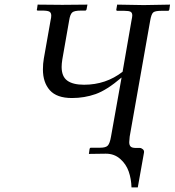

<svg xmlns="http://www.w3.org/2000/svg" viewBox="-20 -666 757 832"><path d="M542 -74.2Q540 -56.6 540 -49.8Q540 -37.1 546.1 -31Q552.2 -24.9 568.8 -24.9H585.9Q592.3 -24.9 598.9 -19.3Q605.5 -13.7 604 -4.9L577.1 146H549.8Q548.8 108.9 537.6 76.9Q526.4 44.9 500.7 22.5Q475.1 0 439 0H437L365.2 1L368.2 -21Q369.6 -25.9 374 -25.9H414.1Q439 -25.9 447.5 -35.6Q456.1 -45.4 460.9 -73.2L506.8 -330.1Q442.9 -275.4 394.3 -258.3Q345.7 -241.2 292 -241.2Q226.1 -241.2 196 -274.9Q166 -308.6 166 -365.2Q166 -390.6 169.9 -412.1L199.2 -578.1Q202.1 -589.8 202.1 -598.1Q202.1 -611.3 193.8 -615.7Q185.5 -620.1 163.1 -620.1H145Q139.2 -620.1 139.2 -624L140.1 -625L143.1 -646L250 -645L358.9 -646L355 -625Q353.5 -620.1 349.1 -620.1H331.1Q301.3 -620.1 292.5 -611.6Q283.7 -603 279.8 -578.1L250 -408.2Q247.1 -389.6 247.1 -376Q247.1 -334.5 271.5 -316.7Q295.9 -298.8 344.2 -298.8Q439 -298.8 511.2 -355L549.8 -577.1Q553.2 -592.8 553.2 -599.1Q553.2 -610.8 545.9 -615Q538.6 -619.1 519 -619.1H488.8Q483.9 -619.1 483.9 -624L487.8 -646L603 -644L716.8 -646L713.9 -625Q712.4 -619.1 708 -619.1H678.2Q652.3 -619.1 644 -612.1Q635.7 -605 630.9 -577.1Z"/></svg>

Font: Common Serif Medium
Style: Italic
Weight: 500
Italic angle: -12°
Designer: Philipp H. Poll, Khaled Hosny
Foundry: Stefan Peev, Context Ltd.
Version: Version 1.026